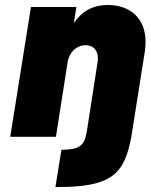

<svg xmlns="http://www.w3.org/2000/svg" viewBox="-20 -548 603 769"><path d="M412 -528C353 -528 309 -504 276 -456L286 -520H104L21 0H204L251 -300C258 -340 287 -367 323 -367C353 -367 372 -347 372 -315C372 -310 372 -305 371 -300L328 -23C318 38 298 51 226 52L202 201C427 203 478 150 506 0L560 -341C562 -355 563 -368 563 -380C563 -475 501 -528 412 -528Z"/></svg>

Font: Arthouse Owned Black
Style: Italic
Weight: 900
Italic angle: -10°
Designer: Jeremy Tribby
Foundry: Tribby Type
Version: Version 1.000;PS 001.000;hotconv 1.0.88;makeotf.lib2.5.64775